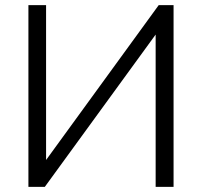

<svg xmlns="http://www.w3.org/2000/svg" viewBox="-20 -730 788 750"><path d="M160 -710V-105L600 -710H658V0H588V-595L155 0H91V-710Z"/></svg>

Font: Raleway
Style: Regular
Weight: 400
Designer: Matt McInerney, Pablo Impallari, Rodrigo Fuenzalida
Foundry: Matt McInerney, Pablo Impallari, Rodrigo Fuenzalida
Version: Version 1.000;PS 001.001;hotconv 1.0.56; ttfautohint (v1.5)